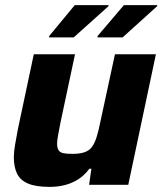

<svg xmlns="http://www.w3.org/2000/svg" viewBox="-20 -722 634 750"><path d="M174 8Q120 8 89.5 -5Q59 -18 46.5 -44Q34 -70 34 -108Q34 -128 39 -157.5Q44 -187 50 -218L112 -510H273L216 -242Q211 -216 207 -194.5Q203 -173 203 -161Q203 -144 209 -135Q215 -126 228 -123.5Q241 -121 263 -121Q292 -121 310.5 -127.5Q329 -134 339.5 -148.5Q350 -163 357.5 -187Q365 -211 372 -246L429 -510H589L481 0H328L337 -63H329Q311 -38 287 -22.5Q263 -7 235 0.5Q207 8 174 8ZM361 -576V-581L464 -702H594V-698L459 -576ZM172 -576V-581L272 -702H404V-698L268 -576Z"/></svg>

Font: Saira Thin
Style: Bold Italic
Weight: 700
Italic angle: -12°
Version: Version 1.101